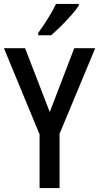

<svg xmlns="http://www.w3.org/2000/svg" viewBox="-20 -960 506 980"><path d="M234 -388 359 -714H466L284 -277V0H182V-274L0 -714H108ZM382 -931Q369 -911 344 -882.5Q319 -854 291 -826.5Q263 -799 241 -780H175V-792Q201 -828 225.5 -867Q250 -906 266 -940H382Z"/></svg>

Font: Noto Sans Ethiopic Condensed Medium
Style: Regular
Weight: 500
Width: 3
Designer: Monotype Design Team
Foundry: Monotype Imaging Inc.
Version: Version 2.102; ttfautohint (v1.8.4.7-5d5b)